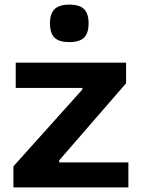

<svg xmlns="http://www.w3.org/2000/svg" viewBox="-20 -811 613 830"><path d="M38 -92 336 -424V-431H48V-540H525V-451L236 -118V-109H535V-1H38ZM280 -629Q236 -629 216 -648Q196 -667 196 -710Q196 -752 216 -771.5Q236 -791 280 -791Q324 -791 343.5 -771.5Q363 -752 363 -710Q363 -668 343.5 -648.5Q324 -629 280 -629Z"/></svg>

Font: Encode Sans Wide
Style: SemiBold
Weight: 600
Designer: Pablo Impallari, Andres Torresi
Foundry: Pablo Impallari, Andres Torresi
Version: Version 1.000; ttfautohint (v1.00) -l 8 -r 50 -G 200 -x 14 -